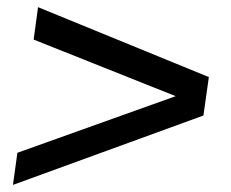

<svg xmlns="http://www.w3.org/2000/svg" viewBox="-20 -525 650 541"><path d="M16.5 -4 29 -94.5 475 -254 74.8 -413.5 87.2 -504.8 568.5 -307.8 553.2 -199.5Z"/></svg>

Font: Chivo Medium
Style: Italic
Weight: 500
Italic angle: -8.05°
Designer: Hector Gatti
Foundry: Omnibus-Type
Version: Version 2.002